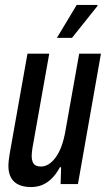

<svg xmlns="http://www.w3.org/2000/svg" viewBox="-20 -744 430 776"><path d="M106 12Q76 12 55.5 2.5Q35 -7 24.5 -26Q14 -45 14 -73Q14 -84 15.5 -96.5Q17 -109 19 -122L91 -527H179L111 -145Q110 -137 109 -129Q108 -121 108 -113Q108 -101 111.5 -91Q115 -81 123.5 -76Q132 -71 146 -71Q162 -71 177 -80.5Q192 -90 205.5 -108.5Q219 -127 229 -154.5Q239 -182 245 -218L300 -527H388L295 0H225L227 -68H222Q207 -40 188.5 -22Q170 -4 149.5 4Q129 12 106 12ZM210 -591 290 -724H374V-720L271 -591Z"/></svg>

Font: Archivo ExtraCondensed Medium
Style: Italic
Weight: 500
Width: 2
Italic angle: -10°
Designer: Hector Gatti
Foundry: Omnibus-Type
Version: Version 2.001